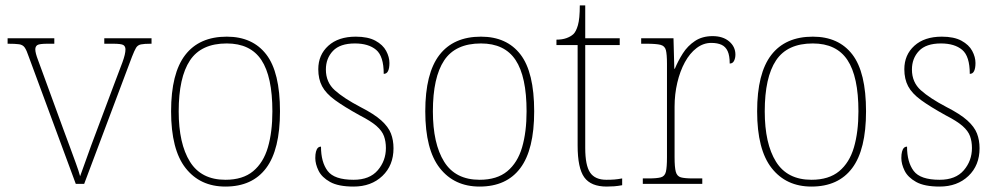

<svg xmlns="http://www.w3.org/2000/svg" viewBox="-20 -677 3679 707"><path d="M86 -468Q78 -492 71 -502Q64 -512 50.5 -514Q37 -516 8 -516V-536H180V-516H156Q125 -516 117.5 -511Q110 -506 110 -495Q110 -482 120 -456Q130 -430 138 -407L214 -199Q225 -170 237 -137Q249 -104 259.5 -75.5Q270 -47 275 -28Q282 -46 297.5 -90.5Q313 -135 340 -206L400 -366Q420 -418 431 -448Q442 -478 442 -495Q442 -506 434.5 -511Q427 -516 396 -516H364V-536H538V-516H536Q511 -516 499 -513.5Q487 -511 481 -501Q475 -491 466 -468L290 0H259Z M810 10Q717 10 663.5 -58Q610 -126 610 -267Q610 -407 662 -474.5Q714 -542 815 -542Q910 -542 960.5 -476.5Q1011 -411 1011 -267Q1011 -126 960 -58Q909 10 810 10ZM810 -15Q874 -15 912 -46.5Q950 -78 966.5 -134.5Q983 -191 983 -267Q983 -395 942.5 -456Q902 -517 815 -517Q721 -517 679.5 -454.5Q638 -392 638 -267Q638 -148 679.5 -81.5Q721 -15 810 -15Z M1282 10Q1226 10 1195.5 -7Q1165 -24 1153 -48.5Q1141 -73 1141 -95Q1141 -109 1143.5 -118.5Q1146 -128 1150.5 -132.5Q1155 -137 1162 -137Q1162 -80 1186.5 -47.5Q1211 -15 1282 -15Q1341 -15 1371 -50Q1401 -85 1401 -132Q1401 -156 1394 -175.5Q1387 -195 1366.5 -213Q1346 -231 1305 -252Q1247 -284 1213.5 -308.5Q1180 -333 1166 -359.5Q1152 -386 1152 -422Q1152 -475 1189 -508.5Q1226 -542 1290 -542Q1335 -542 1362.5 -527Q1390 -512 1402 -489.5Q1414 -467 1414 -445Q1414 -426 1409 -415.5Q1404 -405 1393 -405Q1393 -470 1365 -493.5Q1337 -517 1287 -517Q1232 -517 1206 -489.5Q1180 -462 1180 -421Q1180 -374 1213 -344.5Q1246 -315 1307 -283Q1358 -257 1384 -233.5Q1410 -210 1419.5 -185.5Q1429 -161 1429 -131Q1429 -68 1388 -29Q1347 10 1282 10Z M1746 10Q1653 10 1599.5 -58Q1546 -126 1546 -267Q1546 -407 1598 -474.5Q1650 -542 1751 -542Q1846 -542 1896.5 -476.5Q1947 -411 1947 -267Q1947 -126 1896 -58Q1845 10 1746 10ZM1746 -15Q1810 -15 1848 -46.5Q1886 -78 1902.5 -134.5Q1919 -191 1919 -267Q1919 -395 1878.5 -456Q1838 -517 1751 -517Q1657 -517 1615.5 -454.5Q1574 -392 1574 -267Q1574 -148 1615.5 -81.5Q1657 -15 1746 -15Z M2214 10Q2156 10 2131.5 -24Q2107 -58 2107 -141V-511H2029V-531Q2050 -531 2065.5 -536.5Q2081 -542 2091 -551Q2101 -560 2108 -584Q2115 -608 2115 -657H2135V-536H2262V-511H2135V-132Q2135 -68 2153 -41.5Q2171 -15 2213 -15Q2230 -15 2242.5 -16Q2255 -17 2271 -20V5Q2255 8 2241.5 9Q2228 10 2214 10Z M2347 0V-20H2369Q2399 -20 2413.5 -24Q2428 -28 2432 -44.5Q2436 -61 2436 -98V-442Q2436 -477 2432 -492.5Q2428 -508 2412 -512Q2396 -516 2359 -516H2341V-536H2460L2463 -424H2465Q2477 -453 2494.5 -480.5Q2512 -508 2539 -526Q2566 -544 2604 -544Q2642 -544 2665 -524.5Q2688 -505 2688 -476Q2688 -463 2683 -453Q2678 -443 2667 -443Q2667 -472 2659.5 -488.5Q2652 -505 2637 -512Q2622 -519 2599 -519Q2570 -519 2545 -500Q2520 -481 2502 -448Q2484 -415 2474 -372.5Q2464 -330 2464 -284V-98Q2464 -61 2468.5 -44.5Q2473 -28 2487 -24Q2501 -20 2531 -20H2566V0Z M2968 10Q2875 10 2821.5 -58Q2768 -126 2768 -267Q2768 -407 2820 -474.5Q2872 -542 2973 -542Q3068 -542 3118.5 -476.5Q3169 -411 3169 -267Q3169 -126 3118 -58Q3067 10 2968 10ZM2968 -15Q3032 -15 3070 -46.5Q3108 -78 3124.5 -134.5Q3141 -191 3141 -267Q3141 -395 3100.5 -456Q3060 -517 2973 -517Q2879 -517 2837.5 -454.5Q2796 -392 2796 -267Q2796 -148 2837.5 -81.5Q2879 -15 2968 -15Z M3440 10Q3384 10 3353.5 -7Q3323 -24 3311 -48.5Q3299 -73 3299 -95Q3299 -109 3301.5 -118.5Q3304 -128 3308.5 -132.5Q3313 -137 3320 -137Q3320 -80 3344.5 -47.5Q3369 -15 3440 -15Q3499 -15 3529 -50Q3559 -85 3559 -132Q3559 -156 3552 -175.5Q3545 -195 3524.5 -213Q3504 -231 3463 -252Q3405 -284 3371.5 -308.5Q3338 -333 3324 -359.5Q3310 -386 3310 -422Q3310 -475 3347 -508.5Q3384 -542 3448 -542Q3493 -542 3520.5 -527Q3548 -512 3560 -489.5Q3572 -467 3572 -445Q3572 -426 3567 -415.5Q3562 -405 3551 -405Q3551 -470 3523 -493.5Q3495 -517 3445 -517Q3390 -517 3364 -489.5Q3338 -462 3338 -421Q3338 -374 3371 -344.5Q3404 -315 3465 -283Q3516 -257 3542 -233.5Q3568 -210 3577.5 -185.5Q3587 -161 3587 -131Q3587 -68 3546 -29Q3505 10 3440 10Z"/></svg>

Font: Noto Serif Khmer Thin
Style: Regular
Weight: 250
Version: Version 2.003